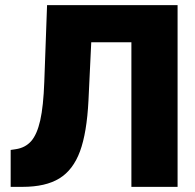

<svg xmlns="http://www.w3.org/2000/svg" viewBox="-20 -727 759 747"><path d="M21.5 -143.6 41 -146.5Q78.1 -151.9 101.1 -177.7Q124 -203.6 136.5 -258.5Q148.9 -313.5 152.3 -408.2L163.1 -707H670.9V0H491.2V-562.5H335L324.2 -335.9Q317.9 -210.9 291.3 -138.4Q264.6 -65.9 211.2 -33Q157.7 0 67.4 0H21.5Z"/></svg>

Font: Pretendard GOV Black
Style: Regular
Weight: 900
Designer: Base glyphs from Inter by Rasmus Andersson; Hangeul glyphs from Noto Sans CJK(Source Han Sans) by Jang Soo-young and Kan
Foundry: Kil Hyung-jin
Version: Version 1.309